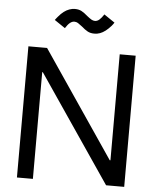

<svg xmlns="http://www.w3.org/2000/svg" viewBox="-61 -980 839 1031"><g transform="rotate(5 358.5 -464.5)"><path d="M69.3 -707H155.3V0H69.3ZM153.3 -583 163.1 -575.2H153.3V-707H169.9L563.5 -127L553.7 -135.7H563.5V0H549.8ZM561.5 -707H647.5V0H561.5ZM346.7 -837.9Q332 -849.6 323.2 -855Q314.5 -860.4 303.7 -860.4Q292 -860.4 280.3 -851.1Q268.6 -841.8 255.9 -821.3L198.2 -860.4Q202.1 -865.2 205.6 -870.1Q209 -875 212.9 -878.9Q227.5 -896.5 241.7 -907.2Q255.9 -918 271 -923.3Q286.1 -928.7 300.8 -928.7Q322.3 -928.7 337.4 -920.4Q352.5 -912.1 370.1 -896.5Q384.8 -884.8 394 -879.4Q403.3 -874 413.1 -874Q425.8 -874 437 -883.8Q448.2 -893.6 460.9 -913.1L518.6 -874Q515.6 -869.1 512.2 -864.7Q508.8 -860.4 504.9 -855.5Q490.2 -838.9 475.6 -827.6Q460.9 -816.4 446.3 -811Q431.6 -805.7 416 -805.7Q394.5 -805.7 379.4 -814Q364.3 -822.3 346.7 -837.9Z"/></g></svg>

Font: Wanted Sans Variable
Style: Regular
Weight: 400
Designer: Original Design by Kil Hyung-jin and Kang Hanbin, Wanted Lab, Inc; Hangeul from Source Han Sans by Jang Soo-young and Ka
Foundry: Wanted Lab, Inc.
Version: Version 1.003;Glyphs 3.2 (3227)